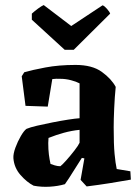

<svg xmlns="http://www.w3.org/2000/svg" viewBox="-20 -729 554 760"><path d="M237 0Q210 8 177 10Q144 12 113 6Q86 -8 61 -36.5Q36 -65 33 -103Q32 -120 41 -144.5Q50 -169 62.5 -190.5Q75 -212 85 -219Q99 -225 127 -231.5Q155 -238 188 -244.5Q221 -251 250 -255.5Q279 -260 295 -261V-399Q282 -406 261 -411.5Q240 -417 219 -417Q203 -418 187 -416L169 -307L81 -310L66 -427L76 -443Q107 -452 160 -462Q213 -472 279 -472Q345 -472 383 -444.5Q421 -417 438 -385Q434 -345 432 -300Q430 -255 430 -225Q430 -157 433.5 -120Q437 -83 442 -60L496 -51L498 -18Q459 -11 415 -4Q371 3 323 9L299 -17L314 -102L304 -104Q290 -83 271 -52Q252 -21 237 0ZM180 -80Q185 -78 196.5 -74.5Q208 -71 219 -71Q227 -77 243 -95Q259 -113 274.5 -133Q290 -153 295 -164V-215Q264 -212 233 -203.5Q202 -195 172 -183Q172 -178 171.5 -172.5Q171 -167 171 -163Q171 -137 173.5 -117.5Q176 -98 180 -80ZM236 -532 106 -651V-675Q117 -685 130.5 -695Q144 -705 153 -709L262 -626L386 -708Q393 -706 403.5 -694Q414 -682 416 -675L272 -532Z"/></svg>

Font: Labrada
Style: Bold
Weight: 700
Designer: Mercedes Jáuregui
Foundry: Omnibus-Type Team
Version: Version 1.000; ttfautohint (v1.8.4.7-5d5b)